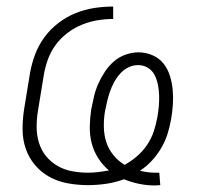

<svg xmlns="http://www.w3.org/2000/svg" viewBox="-20 -558 640 587"><path d="M453 9Q429 9 405 4Q381 -1 359 -10Q332 0 304 4Q276 8 249 8Q218 8 187.5 2.5Q157 -3 131.5 -17Q106 -31 87 -53.5Q68 -76 58.5 -104Q49 -132 49 -163.5Q49 -195 54 -226L72 -336Q77 -364 87.5 -392Q98 -420 116 -444.5Q134 -469 159 -488Q184 -507 211.5 -518Q239 -529 268 -533.5Q297 -538 326 -538V-500Q302 -500 278 -496Q254 -492 230.5 -482.5Q207 -473 186 -457Q165 -441 150 -420.5Q135 -400 126.5 -376.5Q118 -353 114 -329L96 -219Q92 -195 92 -170Q92 -145 99 -122Q106 -99 120.5 -81Q135 -63 155.5 -51Q176 -39 200.5 -34.5Q225 -30 249 -30Q265 -30 281 -32Q297 -34 313 -37Q294 -53 280.5 -74Q267 -95 260.5 -119.5Q254 -144 254.5 -171Q255 -198 259 -224Q263 -244 267.5 -263.5Q272 -283 280.5 -302Q289 -321 300.5 -338.5Q312 -356 328 -370Q344 -384 364 -391Q384 -398 403 -398Q426 -398 446.5 -389Q467 -380 480 -363.5Q493 -347 499.5 -326Q506 -305 508 -283Q510 -261 508.5 -238Q507 -215 503 -193Q499 -170 492 -148Q485 -126 473 -105.5Q461 -85 444.5 -67Q428 -49 408 -36Q420 -33 431.5 -31.5Q443 -30 455 -30Q458 -30 461 -30Q464 -30 467 -30L470 8Q466 8 462 8.5Q458 9 453 9ZM361 -54Q381 -65 399 -80.5Q417 -96 430 -115.5Q443 -135 450 -156Q457 -177 461 -199Q464 -216 465.5 -232.5Q467 -249 466.5 -265.5Q466 -282 463 -298Q460 -314 453 -328Q446 -342 432.5 -350.5Q419 -359 402 -359Q387 -359 372.5 -352Q358 -345 347 -332.5Q336 -320 328.5 -306Q321 -292 316 -277.5Q311 -263 307.5 -248Q304 -233 301 -218Q297 -194 297.5 -169.5Q298 -145 305 -123.5Q312 -102 326.5 -84Q341 -66 361 -54Z"/></svg>

Font: Iosevka Curly XLtExObl
Style: Regular
Weight: 200
Width: 7
Italic angle: -9°
Monospace: yes
Designer: Belleve Invis
Foundry: Belleve Invis
Version: Version 11.0.1; ttfautohint (v1.8.3)